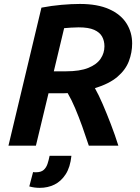

<svg xmlns="http://www.w3.org/2000/svg" viewBox="-20 -720 692 949"><path d="M21.8 0 184.8 -682.2Q234.5 -691.8 283.9 -696.1Q333.2 -700.5 374.8 -700.5Q462.2 -700.5 519.8 -674.6Q577.2 -648.8 605.2 -604.4Q633.2 -560 633.2 -505.2Q633.2 -460.5 617 -417.6Q600.8 -374.8 560.5 -340.4Q520.2 -306 449.2 -284.2Q467.8 -251.2 487.8 -204.9Q507.8 -158.5 528.1 -105.6Q548.5 -52.8 565 0H419Q403.2 -48.2 386.4 -95.2Q369.5 -142.2 351.5 -184.9Q333.5 -227.5 314.5 -259.8Q307.8 -259.5 301.2 -259.2Q294.8 -259 287.5 -259H219.8L157.5 0ZM246 -367.5H305.8Q374.8 -367.5 416.4 -384.4Q458 -401.2 477.1 -429.4Q496.2 -457.5 496.2 -491Q496.2 -518.2 484.6 -539.2Q473 -560.2 445.4 -572.5Q417.8 -584.8 368.8 -584.8Q349.8 -584.8 330.4 -583.4Q311 -582 297 -580.8ZM176.5 208.5Q163.8 208.5 150.6 206.8Q137.5 205 124.8 201.5L143.5 130.5Q147.5 131.2 150.9 131.4Q154.2 131.5 157.2 131.5Q182.8 131.5 195.6 120.1Q208.5 108.8 214.8 90.1Q221 71.5 225.2 50H333Q327.2 106.5 304.6 141.4Q282 176.2 249.1 192.4Q216.2 208.5 176.5 208.5Z"/></svg>

Font: Ubuntu Sans
Style: Italic
Weight: 400
Italic angle: -13.5°
Designer: Dalton Maag Ltd
Foundry: Dalton Maag Ltd
Version: Version 1.006